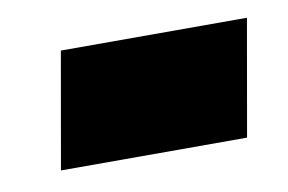

<svg xmlns="http://www.w3.org/2000/svg" viewBox="-34 -205 381 254"><g transform="rotate(-10 156.0 -78.0)"><path d="M31.2 0 58.6 -156.2H308.6L281.2 0Z"/></g></svg>

Font: Signwood
Style: Italic
Weight: 400
Italic angle: -10°
Designer: GGBotNet
Foundry: GGBotNet
Version: 0.95